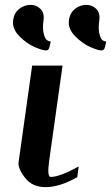

<svg xmlns="http://www.w3.org/2000/svg" viewBox="-20 -770 457 790"><path d="M237.3 -500 182.6 -110.4Q172.9 -42 188.5 -42Q225.6 -42 303.7 -85Q303.7 -85 297.9 -41Q225.6 0 167 0Q112.3 0 82.5 -39.1Q52.7 -78.1 56.6 -103.5L112.3 -500ZM388.7 -687.5Q383.8 -653.3 388.7 -632.3Q393.6 -611.3 400.9 -605.5Q408.2 -599.6 417 -599.6Q417 -597.7 415.5 -591.3Q414.1 -585 413.1 -581.1Q412.1 -577.1 410.6 -572.3Q409.2 -567.4 405.8 -564.9Q402.3 -562.5 397.5 -562.5Q383.8 -562.5 352.1 -576.2Q320.3 -589.8 289.6 -620.6Q258.8 -651.4 263.7 -687.5Q267.6 -716.8 288.6 -733.4Q309.6 -750 335 -750Q359.4 -750 376 -733.4Q392.6 -716.8 388.7 -687.5ZM159.2 -687.5Q154.3 -653.3 159.7 -632.3Q165 -611.3 172.4 -605.5Q179.7 -599.6 188.5 -599.6Q188.5 -597.7 187 -591.3Q185.5 -585 184.6 -581.1Q183.6 -577.1 182.1 -572.3Q180.7 -567.4 177.2 -564.9Q173.8 -562.5 168.9 -562.5Q155.3 -562.5 123 -576.2Q90.8 -589.8 60.1 -620.6Q29.3 -651.4 34.2 -687.5Q38.1 -716.8 59.1 -733.4Q80.1 -750 105.5 -750Q129.9 -750 146.5 -733.4Q163.1 -716.8 159.2 -687.5Z"/></svg>

Font: okolaks
Style: BoldItalic
Weight: 600
Width: 8
Italic angle: -8°
Version: Version 000.6.0